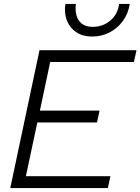

<svg xmlns="http://www.w3.org/2000/svg" viewBox="-20 -952 711 972"><path d="M32 0 180 -698H671L658 -638H234L182 -392H484L471 -332H169L111 -60H539L526 0ZM447 -767Q399 -767 366.5 -788.5Q334 -810 319 -847.5Q304 -885 311 -932H364Q358 -878 380 -847Q402 -816 450 -816Q500 -816 538 -847.5Q576 -879 583 -932H637Q629 -882 601.5 -845Q574 -808 534 -787.5Q494 -767 447 -767Z"/></svg>

Font: Azeret Mono Thin ExtraLight
Style: Italic
Weight: 250
Italic angle: -12°
Version: Version 1.002